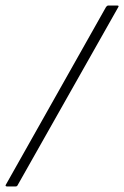

<svg xmlns="http://www.w3.org/2000/svg" viewBox="-33 -675 449 695"><path d="M-7 0Q-10 0 -12 -1.5Q-14 -3 -12 -6L351 -650Q355 -655 359 -655H391Q399 -655 395 -649L31 -5Q29 0 23 0Z"/></svg>

Font: Sofia Sans ExtraLight
Style: Italic
Weight: 250
Italic angle: -9°
Version: Version 4.100-B